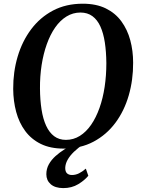

<svg xmlns="http://www.w3.org/2000/svg" viewBox="-20 -772 742 1011"><path d="M315.5 10.5Q245 10.5 194.8 -14.2Q144.5 -39 112.5 -82.5Q80.5 -126 65.2 -182.8Q50 -239.5 49.5 -303.5Q49 -393.5 73 -474.2Q97 -555 144 -617.8Q191 -680.5 259.2 -716.5Q327.5 -752.5 416 -752.5Q486.5 -752.5 537 -727.8Q587.5 -703 619.2 -659.5Q651 -616 666 -560.2Q681 -504.5 681 -442Q681.5 -351.5 658 -270Q634.5 -188.5 587.8 -125.5Q541 -62.5 472.5 -26Q404 10.5 315.5 10.5ZM327 -35.5Q367 -35.5 400.5 -56.5Q434 -77.5 460 -115.2Q486 -153 504 -203.8Q522 -254.5 531 -314.5Q540 -374.5 540 -439.5Q539.5 -499.5 532 -548.5Q524.5 -597.5 508.5 -632.8Q492.5 -668 466.5 -687Q440.5 -706 403.5 -706Q364 -706 330.2 -685.2Q296.5 -664.5 270.5 -627.2Q244.5 -590 226.5 -539.5Q208.5 -489 199.2 -429.8Q190 -370.5 190.5 -305.5Q191 -245 198.8 -195.2Q206.5 -145.5 223 -109.8Q239.5 -74 265.2 -54.8Q291 -35.5 327 -35.5ZM312.5 218.5Q269.5 218 246.8 197.8Q224 177.5 224 145.5Q224 117 237.2 93.2Q250.5 69.5 272.2 50Q294 30.5 319.5 14.5Q345 -1.5 369.5 -14.5L397 -26L420.5 -13.5Q391 6.5 369.2 27.5Q347.5 48.5 335.8 69.8Q324 91 323.5 112.5Q323.5 132 333 140.8Q342.5 149.5 359 149.5Q378 149.5 395.8 140.8Q413.5 132 432 116L445 153.5Q426 177 392 197.8Q358 218.5 312.5 218.5Z"/></svg>

Font: Merriweather 60pt SemiBold
Style: Italic
Weight: 600
Italic angle: -7.8°
Version: Version 2.101